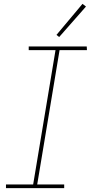

<svg xmlns="http://www.w3.org/2000/svg" viewBox="-20 -976 472 996"><path d="M11 0H313V-19H173L289 -716H431L430 -735H129V-716H268L152 -19H11ZM287 -784 426 -942 408 -956 273 -795Z"/></svg>

Font: Iosevka Sparkle Thin
Style: Italic
Weight: 100
Italic angle: -9°
Designer: Belleve Invis
Foundry: Belleve Invis
Version: Version 4.5.0; ttfautohint (v1.8.3)